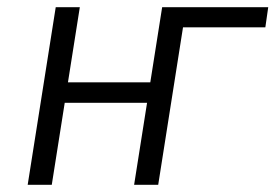

<svg xmlns="http://www.w3.org/2000/svg" viewBox="-20 -514 766 534"><path d="M57 0 135 -494H202L169 -285H398L431 -494H726L718 -438H489L420 0H353L389 -228H160L124 0Z"/></svg>

Font: Nunito Sans 7pt SemiCondensed Light
Style: Italic
Weight: 300
Width: 4
Italic angle: -9°
Designer: Vernon Adams
Foundry: Vernon Adams
Version: Version 3.101;gftools[0.9.27]